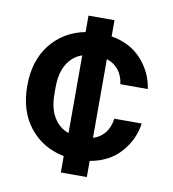

<svg xmlns="http://www.w3.org/2000/svg" viewBox="-75 -636 693 771"><g transform="rotate(10 272.0 -250.0)"><path d="M224.1 69.8V2.9Q136.7 -14.2 83.7 -80.6Q30.8 -147 30.8 -250Q30.8 -353 83.7 -419.4Q136.7 -485.8 224.1 -502.9V-569.8H330.1V-503.9Q408.2 -490.2 454.3 -438.7Q500.5 -387.2 509.8 -320.8H397.9Q393.6 -355.5 375 -378.4Q356.4 -401.4 327.1 -410.2V-89.8Q356.4 -98.6 375 -121.8Q393.6 -145 397.9 -180.2H509.8Q500.5 -113.3 454.6 -61.5Q408.7 -9.8 330.1 3.9V69.8ZM144 -236.8Q144 -178.2 166.3 -141.4Q188.5 -104.5 227.1 -91.8V-408.2Q188.5 -395.5 166.3 -358.6Q144 -321.8 144 -263.2Z"/></g></svg>

Font: TASA Orbiter Display SemiBold
Style: Regular
Weight: 600
Designer: Weizhong Zhang
Version: Version 1.000;Glyphs 3.1.2 (3151)